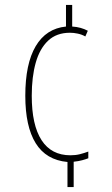

<svg xmlns="http://www.w3.org/2000/svg" viewBox="-20 -744 451 774"><path d="M271 -637Q289 -636 305 -631.5Q321 -627 334 -620L324 -597Q310 -605 293.5 -608.5Q277 -612 262 -612Q208 -612 174 -580Q140 -548 124 -491Q108 -434 108 -358Q108 -240 147.5 -179Q187 -118 264 -118Q285 -118 302.5 -122.5Q320 -127 336 -133V-106Q326 -102 311 -98Q296 -94 277 -92V10H252V-91Q166 -99 124 -166.5Q82 -234 82 -358Q82 -487 124 -558Q166 -629 246 -637V-724H271Z"/></svg>

Font: Noto Sans Lao ExtraCondensed Thin
Style: Regular
Weight: 100
Width: 2
Designer: Monotype Design Team
Foundry: Monotype Imaging Inc.
Version: Version 2.003; ttfautohint (v1.8.4.7-5d5b)